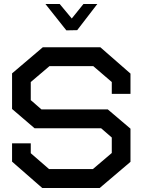

<svg xmlns="http://www.w3.org/2000/svg" viewBox="-20 -935 709 955"><path d="M476 0H190L40 -131V-222H133V-173L224 -94H442L536 -174V-251L483 -297H152L40 -393V-570L193 -700H479L629 -569V-468H536V-527L444 -606H226L133 -527V-437L186 -391H516L629 -295V-130ZM277 -915 337 -843 395 -915H464L364 -785L310 -784L206 -915Z"/></svg>

Font: Turret Road
Style: Bold
Weight: 700
Designer: Noponies
Foundry: Noponies
Version: Version 1.001; ttfautohint (v1.8)